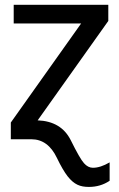

<svg xmlns="http://www.w3.org/2000/svg" viewBox="-20 -565 484 779"><path d="M424.8 93.8C399.9 108.4 377.4 115.7 356.9 115.7C343.8 115.7 331.5 109.4 320.8 97.2C309.6 85 291.5 53.2 266.6 2.9C240.7 -47.9 196.3 -74.2 132.8 -76.7L419.4 -480V-545.4H35.6V-469.7H309.1L23.9 -67.9V0H107.4C152.3 0 187 25.4 210.9 75.7C226.6 108.4 241.2 133.3 254.4 150.4C281.2 184.1 305.2 193.4 340.8 193.4C372.1 193.4 399.9 185.1 424.8 168.5Z"/></svg>

Font: SG Kara Light
Style: Regular
Weight: 400
Designer: Damoon Khanjanzadeh
Version: Version 1.000